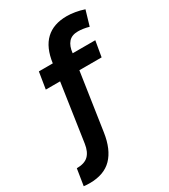

<svg xmlns="http://www.w3.org/2000/svg" viewBox="-213 -781 962 1091"><g transform="rotate(-30 267.5 -235.0)"><path d="M46.4 208.5Q38.1 208.5 27.1 208Q16.1 207.5 7.3 206.1L24.4 98.1Q75.7 98.1 100.8 73.7Q126 49.3 133.3 0L189 -377H95.2L112.8 -486.3H204.1Q217.3 -583.5 268.1 -631.3Q318.8 -679.2 406.2 -679.2Q431.6 -679.2 460.7 -674.3Q489.7 -669.4 518.6 -659.7L489.7 -561.5Q468.8 -567.4 451.4 -569.8Q434.1 -572.3 418.5 -572.3Q377.4 -572.3 356.4 -548.3Q335.4 -524.4 330.6 -479.5H479L461.4 -377H315.4L259.3 -1Q244.1 102.1 192.4 155.3Q140.6 208.5 46.4 208.5Z"/></g></svg>

Font: Anaheim
Style: Bold
Weight: 700
Version: Version 2.001